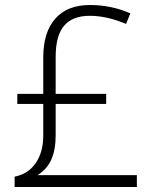

<svg xmlns="http://www.w3.org/2000/svg" viewBox="-20 -743 611 763"><path d="M201.2 -330.1V-205.1Q201.2 -148.4 184.1 -109.4Q167 -70.3 128.9 -46.9H523.9V0H38.1V-41Q91.8 -51.3 121.8 -94.7Q151.9 -138.2 151.9 -204.1V-330.1H48.8V-370.1H151.9V-515.1Q151.9 -614.7 199.7 -668.9Q247.6 -723.1 336.9 -723.1Q422.4 -723.1 498 -689.9L481 -647.9Q404.3 -680.2 336.9 -680.2Q268.1 -680.2 234.6 -640.6Q201.2 -601.1 201.2 -517.1V-370.1H401.9V-330.1Z"/></svg>

Font: Zoram GWebM Light
Style: Regular
Weight: 300
Foundry: Ascender Corporation
Version: Version 1.000